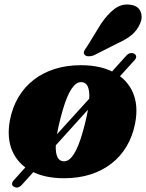

<svg xmlns="http://www.w3.org/2000/svg" viewBox="-20 -775 648 851"><path d="M42.5 53Q34 49 33.5 41Q33 33 41 24L184.5 -135.5L199 -143L423 -390L429.5 -406L539.5 -528Q547 -536.5 556.2 -539Q565.5 -541.5 574 -537.5Q582.5 -533 583.5 -525.5Q584.5 -518 577.5 -509.5L443.5 -362L431 -356.5L215.5 -118L207.5 -100.5L77.5 43.5Q69 53 60 55.5Q51 58 42.5 53ZM338.5 -486Q426 -486 485 -454.2Q544 -422.5 569 -364.8Q594 -307 579 -228.5Q568 -171.5 541 -126.2Q514 -81 473.2 -49.5Q432.5 -18 379.8 -1.5Q327 15 264.5 15Q177 15 118 -16.8Q59 -48.5 34.2 -106.5Q9.5 -164.5 24 -242.5Q35 -299.5 62 -344.8Q89 -390 129.8 -421.5Q170.5 -453 223.2 -469.5Q276 -486 338.5 -486ZM255.5 -61Q266.5 -58.5 276.8 -62.5Q287 -66.5 297 -78Q307 -89.5 316.8 -108.5Q326.5 -127.5 336 -155.5Q345.5 -183.5 355 -220.5Q370 -279.5 374.2 -320.2Q378.5 -361 372 -383.5Q365.5 -406 347.5 -410Q336.5 -412.5 326.2 -408.5Q316 -404.5 306 -393Q296 -381.5 286.2 -362.5Q276.5 -343.5 267 -315.5Q257.5 -287.5 248 -250.5Q233 -192 228.8 -151Q224.5 -110 231.2 -87.5Q238 -65 255.5 -61ZM427 -668.5Q456 -711.5 487.5 -735.5Q519 -759.5 557 -754Q591.5 -750 602.5 -724.8Q613.5 -699.5 601.5 -672Q589 -641.5 564.5 -620.8Q540 -600 497 -581L395.5 -529.5Q383 -525 371.5 -525.5Q360 -526 355 -532.5Q349 -540.5 353.5 -549.8Q358 -559 366 -569Z"/></svg>

Font: Fraunces
Style: Italic
Weight: 900
Italic angle: -16°
Version: Version 1.000;[0bf87f6ff]